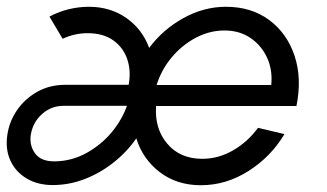

<svg xmlns="http://www.w3.org/2000/svg" viewBox="-59 -534 965 567"><path d="M96.5 12.5Q52.5 12.5 20 -6.8Q-12.5 -26 -28 -59.2Q-43.5 -92.5 -37.5 -134.5Q-32 -174.5 -9 -208.2Q14 -242 50.8 -262.8Q87.5 -283.5 133 -283.5H321Q328.5 -325.5 316.5 -360Q304.5 -394.5 275 -415.2Q245.5 -436 199.5 -436Q161.5 -436 126 -419.5L87 -485Q114.5 -499.5 144.2 -506.8Q174 -514 203 -514Q267 -514 314.2 -480.8Q361.5 -447.5 381.5 -392.5Q422 -447 482.5 -480.5Q543 -514 608 -514Q683 -514 735.8 -475Q788.5 -436 810.8 -369.5Q833 -303 816.5 -221H402Q397 -154.5 434.8 -109.8Q472.5 -65 538.5 -65Q585.5 -65 628.5 -89.5Q671.5 -114 703 -156.5L781 -138Q741.5 -71.5 675.2 -29.2Q609 13 534 13Q463.5 13 413 -25.5Q362.5 -64 343.5 -125.5Q316.5 -86 277.2 -54.8Q238 -23.5 191.8 -5.5Q145.5 12.5 96.5 12.5ZM403.5 -283H742Q746.5 -327 729.8 -363.5Q713 -400 680.5 -422Q648 -444 604 -444Q560 -444 519.2 -422.5Q478.5 -401 448 -364.5Q417.5 -328 403.5 -283ZM101 -57.5Q154.5 -57.5 201.8 -85.2Q249 -113 280 -155Q303 -185.5 316 -221.5H129Q92.5 -221.5 65.8 -197.8Q39 -174 32.5 -139Q26.5 -107.5 43.5 -82.5Q60.5 -57.5 101 -57.5Z"/></svg>

Font: Urbanist
Style: Italic
Weight: 400
Italic angle: -8°
Designer: Corey Hu
Foundry: Corey Hu
Version: Version 1.330; ttfautohint (v1.8.4.7-5d5b)